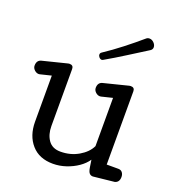

<svg xmlns="http://www.w3.org/2000/svg" viewBox="-157 -1007 1039 1141"><g transform="rotate(20 362.5 -436.0)"><path d="M306.2 12.2Q219.2 12.2 170.7 -43.2Q122.1 -98.6 122.1 -187V-478L52.2 -460.9Q49.3 -460 45.4 -460Q30.8 -460 18.1 -471.9Q5.4 -483.9 5.4 -499Q5.4 -532.7 33.2 -540L189.5 -579.1Q193.4 -580.1 197.3 -580.1Q222.2 -580.1 222.2 -556.2V-195.8Q222.2 -142.1 247.3 -106.4Q272.5 -70.8 324.2 -70.8Q387.2 -70.8 438 -100.3Q488.8 -129.9 509.3 -172.9V-478L439.5 -460.9Q436.5 -460 432.1 -460Q417.5 -460 404.8 -471.9Q392.1 -483.9 392.1 -499Q392.1 -532.7 420.4 -540L576.2 -579.1Q580.1 -580.1 584.5 -580.1Q609.4 -580.1 609.4 -556.2V-92.8H683.1Q699.7 -92.8 708.5 -81.3Q717.3 -69.8 717.3 -53.2Q717.3 -19.5 689.5 -12.2L556.2 2Q542 2 533.7 -7.6Q525.4 -17.1 521.5 -41L514.2 -88.9Q495.1 -60.5 462.4 -37.8Q429.7 -15.1 389.2 -1.5Q348.6 12.2 306.2 12.2ZM368.7 -667.5Q359.4 -667.5 352.1 -675.5Q344.7 -683.6 344.7 -692.9Q344.7 -702.1 353 -707.5Q408.2 -744.1 465.6 -788.8Q522.9 -833.5 572.8 -876.5Q581.1 -883.8 592.8 -883.8Q608.4 -883.8 621.1 -870.8Q633.8 -857.9 633.8 -842.8Q633.8 -829.1 621.1 -820.8Q563.5 -784.7 500.5 -744.9Q437.5 -705.1 377.9 -670.9Q372.1 -667.5 368.7 -667.5Z"/></g></svg>

Font: Cutive
Style: Regular
Weight: 400
Version: Version 1.100; ttfautohint (v1.8.4.7-5d5b)